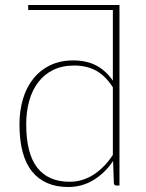

<svg xmlns="http://www.w3.org/2000/svg" viewBox="-20 -743 586 769"><path d="M432 -393.5Q401 -441 363.5 -460.8Q326 -480.5 277.5 -480.5Q229 -480.5 193 -462.8Q157 -445 133 -413.5Q109 -382 97 -339Q85 -296 85 -245.5Q85 -128 129.2 -71.5Q173.5 -15 258.5 -15Q310.5 -15 354.8 -43.5Q399 -72 432 -122.5ZM458.5 0H446.5Q436.5 0 436 -10L433 -98Q400 -49.5 354.2 -21.8Q308.5 6 253 6Q159 6 108.5 -56Q58 -118 58 -245.5Q58 -299.5 71.8 -346Q85.5 -392.5 112.8 -427Q140 -461.5 180.2 -481.2Q220.5 -501 273.5 -501Q326.5 -501 365.2 -480.8Q404 -460.5 432 -420V-703H93V-723H458.5Z"/></svg>

Font: Lato 2
Style: Regular
Weight: 200
Designer: Lukasz Dziedzic with Adam Twardoch and Botio Nikoltchev
Foundry: tyPoland Lukasz Dziedzic
Version: Version 2.015; 2015-08-06; http://www.latofonts.com/